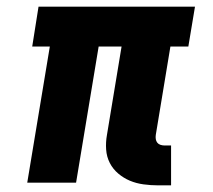

<svg xmlns="http://www.w3.org/2000/svg" viewBox="-20 -550 640 578"><path d="M456 8Q434 8 412 5Q390 2 371 -6Q352 -14 336 -27.5Q320 -41 310.5 -59.5Q301 -78 299.5 -100Q298 -122 302 -144L346 -410H277L209 0H62L130 -410H77L96 -530H567L547 -410H493L449 -144Q448 -137 449 -131Q450 -125 453.5 -120.5Q457 -116 463 -114Q469 -112 476 -112H495V8Z"/></svg>

Font: Iosevka Curly Slab HvEx
Style: Italic
Weight: 900
Width: 7
Italic angle: -9°
Monospace: yes
Designer: Belleve Invis
Foundry: Belleve Invis
Version: Version 11.1.0; ttfautohint (v1.8.3)